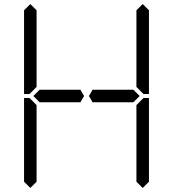

<svg xmlns="http://www.w3.org/2000/svg" viewBox="-20 -975 856 950"><path d="M378 -531 396 -500 378 -469H377H356H355H245H181H176L145 -500L176 -531H181H228H355H356H377ZM99 -924 130 -955 161 -924V-918V-875V-545L126 -510H99ZM161 -76 130 -45 99 -76V-490H126L161 -455V-125V-83ZM658 -513 671 -500 640 -469H638H635H461H459H439H438L420 -500L438 -531H461H584H640ZM655 -924 686 -955 717 -924V-510H690L655 -545V-550V-875V-918ZM717 -76 686 -45 655 -76V-83V-125V-455L690 -490H717Z"/></svg>

Font: DSEG14 Classic
Style: Light
Weight: 300
Designer: Keshikan(Twitter:@keshinomi_88pro)
Version: Version 0.46